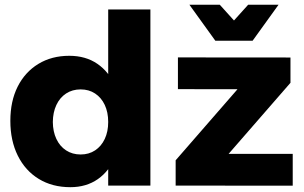

<svg xmlns="http://www.w3.org/2000/svg" viewBox="-20 -782 1281 809"><path d="M272 -546.9Q340.9 -546.9 390.1 -513.2Q439.3 -479.6 466.2 -417.9Q493.1 -356.3 492.7 -271.7Q493.1 -186.6 467 -123.9Q440.9 -61.1 392.2 -27.2Q343.6 6.7 276.3 6.7Q200.3 6.7 143.4 -28.1Q86.4 -62.9 55 -126.1Q23.6 -189.3 23.6 -272.7Q23.6 -355.6 54.4 -416.9Q85.3 -478.3 141.4 -512.6Q197.6 -546.9 272 -546.9ZM319.7 -405.3Q284.9 -405.3 258.4 -388Q232 -370.7 217.5 -339.6Q203 -308.6 202.6 -268Q203 -227.4 217.5 -196.6Q232 -165.7 258.4 -148.4Q284.9 -131.1 319.7 -131.1Q354.6 -131.1 380.7 -148.4Q406.9 -165.7 421.4 -196.6Q435.9 -227.4 435.9 -268Q435.9 -309 421.4 -339.9Q406.9 -370.7 380.7 -388Q354.6 -405.3 319.7 -405.3ZM435.9 -742H613.7V0H435.9ZM729.7 -540.1 1203.9 -539.7V-433.1L943.3 -133.7H1213.4V0.4L720.1 0V-106.6L980.7 -406L729.7 -406.4ZM1044.4 -610.4H887.3L778 -762.1H906L1011.9 -644.7H919.9L1025.7 -762.1H1153.7Z"/></svg>

Font: Alexandria
Style: Regular
Weight: 400
Designer: Mohamed Gaber
Foundry: Kief Type Foundry
Version: Version 5.100